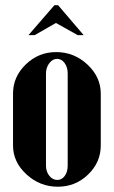

<svg xmlns="http://www.w3.org/2000/svg" viewBox="-20 -704 435 734"><path d="M88.9 -569.8 188 -684.1H202.1L299.8 -569.8H276.9L193.8 -616.2L112.8 -569.8ZM194.8 -504.9Q263.2 -504.9 314.2 -457.3Q365.2 -409.7 365.2 -346.2V-147.9Q365.2 -83.5 316.9 -36.9Q268.6 9.8 201.2 9.8Q132.3 9.8 81.1 -37.4Q29.8 -84.5 29.8 -147.9V-346.2Q29.8 -410.6 78.6 -457.8Q127.4 -504.9 194.8 -504.9ZM155.8 -422.9V-70.8Q155.8 -47.9 168.5 -32Q181.2 -16.1 199.2 -16.1Q216.3 -16.1 227.5 -31.5Q238.8 -46.9 238.8 -70.8V-422.9Q238.8 -446.8 227.1 -462.9Q215.3 -479 198.2 -479Q181.2 -479 168.5 -462.4Q155.8 -445.8 155.8 -422.9Z"/></svg>

Font: Moniqa Black Heading
Style: Regular
Weight: 900
Designer: Rajesh Rajput
Foundry: Rajesh Rajput
Version: Version 1.000